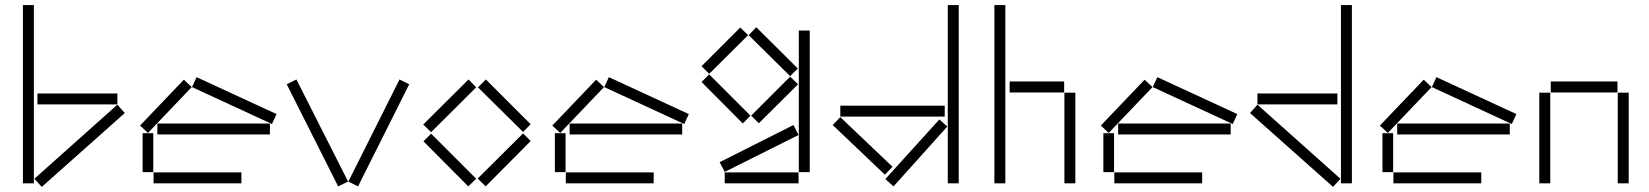

<svg xmlns="http://www.w3.org/2000/svg" viewBox="-20 -720 6476 754"><path d="M70 -700V0H113V-700ZM127 -353V-310H441V-353ZM115 -18 144 14 470 -276 441 -309Z M734 -378 1048 -233 1066 -272 752 -417ZM530 -227 561 -198 733 -378 702 -407ZM598 -192H1040V-235H598ZM540 -44H582V-197H540ZM583 0H928V-43H583Z M1106 -389 1308 12 1347 -7 1144 -408ZM1348 -7 1386 12 1587 -389 1549 -408Z M1642 -231 1673 -201 1850 -377 1820 -408ZM1857 -377 2034 -202 2064 -232 1888 -408ZM1856 -19 1887 12 2064 -166 2034 -196ZM1643 -165 1819 12 1850 -18 1673 -195Z M2353 -378 2667 -233 2685 -272 2371 -417ZM2149 -227 2180 -198 2352 -378 2321 -407ZM2217 -192H2659V-235H2217ZM2159 -44H2201V-197H2159ZM2202 0H2547V-43H2202Z M2920 -582 3083 -421 3113 -451 2950 -613ZM2735 -460 2765 -430 2918 -582 2887 -612ZM3117 -44H3160V-600H3117ZM2735 -398 2897 -235 2927 -266 2765 -428ZM2930 -266 2960 -236 3114 -389 3083 -419ZM2806 -83 2826 -45 3116 -190 3096 -229ZM2826 0H3116V-43H2826Z M3702 0H3745V-700H3702ZM3280 -262H3690V-305H3280ZM3250 -229 3455 -34 3485 -65 3280 -260ZM3457 -17 3489 12 3700 -223 3669 -251Z M3885 0H3928V-700H3885ZM3945 -357H4159V-400H3945ZM4160 0H4203V-356H4160Z M4507 -378 4821 -233 4839 -272 4525 -417ZM4303 -227 4334 -198 4506 -378 4475 -407ZM4371 -192H4813V-235H4371ZM4313 -44H4355V-197H4313ZM4356 0H4701V-43H4356Z M5246 0H5289V-700H5246ZM4918 -310H5232V-353H4918ZM4889 -276 5215 14 5244 -18 4918 -309Z M5603 -378 5917 -233 5935 -272 5621 -417ZM5399 -227 5430 -198 5602 -378 5571 -407ZM5467 -192H5909V-235H5467ZM5409 -44H5451V-197H5409ZM5452 0H5797V-43H5452Z M6070 -357H6332V-400H6070ZM6025 0H6068V-356H6025ZM6333 0H6376V-356H6333Z"/></svg>

Font: Anthony
Style: Regular
Weight: 400
Designer: Sun Young Oh
Foundry: Velvetyne Type Foundry
Version: Version 1.000;hotconv 1.0.109;makeotfexe 2.5.65596